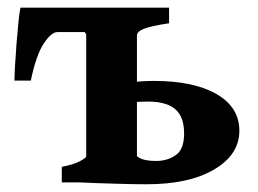

<svg xmlns="http://www.w3.org/2000/svg" viewBox="-20 -474 671 499"><path d="M128.9 -390.6Q113.8 -390.6 94 -361.3Q74.2 -332 60.1 -264.6H17.6Q17.6 -275.4 19 -302Q20.5 -328.6 22.9 -360.4Q25.4 -392.1 28.1 -418.5Q30.8 -444.8 33.2 -454.1H281.2L244.1 -390.6ZM419.4 -413.6Q371.1 -406.2 353.5 -398.9Q335.9 -391.6 335.9 -381.8V-49.3Q335.9 -41.5 389.2 -35.2V0H140.6V-40.5Q169.9 -45.9 187 -54.7Q204.1 -63.5 204.1 -67.9V-381.8Q204.1 -392.1 183.6 -400.4Q163.1 -408.7 135.7 -413.6V-454.1H419.4ZM360.8 4.9Q326.7 4.9 277.8 3.4Q229 2 185.1 0L335.9 -68.4Q348.6 -55.7 386.2 -55.7Q415 -55.7 436.8 -70.8Q458.5 -85.9 458.5 -127Q458.5 -170.4 435.5 -190.2Q412.6 -210 364.7 -210Q337.9 -210 317.4 -207.5Q296.9 -205.1 281.2 -201.7L277.3 -251.5Q298.3 -256.8 324.2 -260.3Q350.1 -263.7 380.4 -263.7Q483.4 -263.7 542.7 -229.5Q602.1 -195.3 602.1 -134.3Q602.1 -72.3 536.9 -33.7Q471.7 4.9 360.8 4.9Z"/></svg>

Font: Gentium Book Plus
Style: Bold
Weight: 700
Designer: Victor Gaultney, Annie Olsen, Iska Routamaa, Becca Hirsbrunner
Foundry: SIL International
Version: Version 6.101